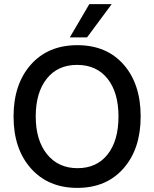

<svg xmlns="http://www.w3.org/2000/svg" viewBox="-20 -907 751 935"><path d="M404 -725H320L415 -887H524ZM207.5 -523.5Q154 -456 154 -340Q154 -224 209 -156Q264 -88 357.5 -88Q451 -88 504 -155Q557 -222 557 -339.5Q557 -457 503.5 -524Q450 -591 355.5 -591Q261 -591 207.5 -523.5ZM582 -592.5Q665 -498 665 -340Q665 -182 581.5 -87Q498 8 356.5 8Q215 8 130.5 -87Q46 -182 46 -339.5Q46 -497 130 -592Q214 -687 356.5 -687Q499 -687 582 -592.5Z"/></svg>

Font: Hind Kochi Medium
Style: Regular
Weight: 500
Designer: Dhruvi Tolia
Foundry: Indian Type Foundry
Version: Version 0.702;PS 1.0;hotconv 1.0.81;makeotf.lib2.5.63406